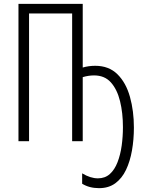

<svg xmlns="http://www.w3.org/2000/svg" viewBox="-20 -734 760 998"><path d="M410 -383Q441 -392 475 -392Q546 -392 590.5 -348Q635 -304 655.5 -230.5Q676 -157 676 -71Q676 -9 666 48Q656 105 635 149Q614 193 579.5 218.5Q545 244 495 244Q444 244 407 221V167Q450 193 489 193Q526 193 551 170.5Q576 148 591 109Q606 70 612.5 23Q619 -24 619 -73Q619 -147 604 -208Q589 -269 556.5 -305.5Q524 -342 469 -342Q440 -342 410 -333V0H355V-664H131V0H76V-714H410Z"/></svg>

Font: Noto Sans ExtraCondensed Light
Style: Regular
Weight: 300
Width: 2
Designer: Monotype Design Team
Foundry: Monotype Imaging Inc.
Version: Version 2.013; ttfautohint (v1.8.4.7-5d5b)